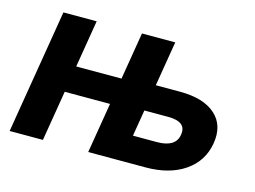

<svg xmlns="http://www.w3.org/2000/svg" viewBox="-79 -681 1083 816"><g transform="rotate(15 462.0 -273.0)"><path d="M481.3 0 500.8 -116.4H635Q674.6 -116.4 697.5 -130.2Q720.4 -143.9 725.1 -172.1Q730.6 -202.8 712.1 -217.5Q693.7 -232.3 654.3 -232.3H491.5L510.7 -348.6H673.5Q777.9 -348.6 830 -301.9Q882.1 -255.2 868.5 -173.8Q855 -92.5 787.4 -46.2Q719.8 0 615.8 0ZM17.5 0 107.8 -545.9H254.2L163.9 0ZM159.5 -221.5 178.5 -338.1H459.6L440.7 -221.5ZM363.2 0 453.5 -545.9H599.9L509.6 0Z"/></g></svg>

Font: Adwaita Sans
Style: Italic
Weight: 400
Italic angle: -9.39999°
Designer: Rasmus Andersson
Foundry: rsms
Version: Version 4.001;git-9221beed3